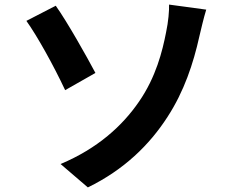

<svg xmlns="http://www.w3.org/2000/svg" viewBox="-20 -773 1040 837"><path d="M244 -58 363 44C521 -33 632 -142 710 -263C783 -375 823 -497 849 -614C856 -643 867 -692 879 -731L717 -753C718 -728 714 -678 704 -632C688 -550 660 -437 586 -330C514 -225 406 -126 244 -58ZM223 -748 95 -682C141 -618 214 -487 264 -380L396 -455C359 -525 273 -678 223 -748Z"/></svg>

Font: Source Han Sans JP
Style: Bold
Weight: 700
Designer: Ryoko NISHIZUKA 西塚涼子 (kana, bopomofo & ideographs); Paul D. Hunt (Latin, Greek & Cyrillic); Sandoll Communications 산돌커뮤니
Foundry: Adobe
Version: Version 2.002;hotconv 1.0.116;makeotfexe 2.5.65601